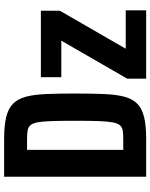

<svg xmlns="http://www.w3.org/2000/svg" viewBox="81 -809 728 930"><g transform="rotate(-90 445.0 -344.0)"><path d="M54 0V-688H237Q302 -688 343 -678Q384 -668 407.5 -645Q431 -622 441.5 -582.5Q452 -543 454.5 -484Q457 -425 457 -344Q457 -263 454.5 -204Q452 -145 441.5 -105.5Q431 -66 407.5 -43Q384 -20 343 -10Q302 0 237 0ZM184 -111H236Q261 -111 277.5 -113.5Q294 -116 303.5 -127.5Q313 -139 317.5 -163.5Q322 -188 323.5 -232Q325 -276 325 -344Q325 -413 323.5 -457.5Q322 -502 317.5 -526Q313 -550 303 -561Q293 -572 277 -574.5Q261 -577 236 -577H184ZM529 0V-92L713 -411H536V-510H858V-418L674 -99H860V0Z"/></g></svg>

Font: Saira Condensed
Style: Bold
Weight: 700
Width: 3
Designer: Hector Gatti with collaboration of the Omnibus-Type team
Foundry: Omnibus-Type
Version: Version 1.101